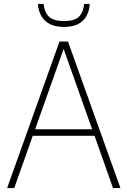

<svg xmlns="http://www.w3.org/2000/svg" viewBox="-20 -950 644 970"><path d="M16 0 280.5 -740H323.5L588.5 0H551L457.5 -264H145.5L52 0ZM157.5 -297H445.5L301.5 -703ZM303.5 -814Q242.5 -814 209 -844.2Q175.5 -874.5 171.5 -930H200Q205.5 -885.5 229 -864.5Q252.5 -843.5 303.5 -843.5Q354.5 -843.5 377.5 -864.5Q400.5 -885.5 405 -930H433.5Q429.5 -874 397 -844Q364.5 -814 303.5 -814Z"/></svg>

Font: Encode Sans SemiCondensed SemiCondensed Thin
Style: Regular
Weight: 100
Width: 4
Designer: Multiple Designers
Foundry: Impallari Type
Version: Version 3.000; ttfautohint (v1.8.3) -l 8 -r 50 -G 200 -x 14 